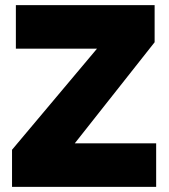

<svg xmlns="http://www.w3.org/2000/svg" viewBox="-20 -730 662 750"><path d="M27 0V-145L359 -540H42V-710H584V-565L272 -170H590V0Z"/></svg>

Font: Raleway
Style: Heavy
Weight: 900
Designer: Matt McInerney, Pablo Impallari, Rodrigo Fuenzalida
Foundry: Matt McInerney, Pablo Impallari, Rodrigo Fuenzalida
Version: Version 2.001